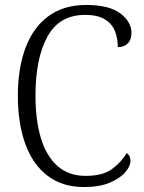

<svg xmlns="http://www.w3.org/2000/svg" viewBox="-20 -744 581 774"><path d="M319 10Q231 10 171.5 -35.5Q112 -81 82 -164Q52 -247 52 -358Q52 -469 83 -551.5Q114 -634 175.5 -679Q237 -724 327 -724Q420 -724 465 -690Q510 -656 510 -611Q510 -584 495 -569Q480 -554 455 -554Q455 -590 443 -619.5Q431 -649 402 -666.5Q373 -684 323 -684Q219 -684 171 -596Q123 -508 123 -358Q123 -261 144.5 -188.5Q166 -116 211 -75.5Q256 -35 326 -35Q394 -35 431.5 -62.5Q469 -90 491 -127Q506 -117 506 -95Q506 -75 485.5 -50.5Q465 -26 423.5 -8Q382 10 319 10Z"/></svg>

Font: Noto Serif Armenian SemiCondensed Light
Style: Regular
Weight: 300
Width: 4
Designer: Monotype Design Team
Foundry: Monotype Imaging Inc.
Version: Version 2.008; ttfautohint (v1.8.4.7-5d5b)